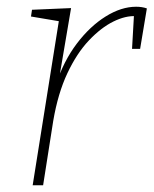

<svg xmlns="http://www.w3.org/2000/svg" viewBox="-20 -550 456 570"><path d="M77 0 157 -502 167 -485 72 -501 75 -521 191 -526 154 -308 146 -299Q169 -369 208 -420.5Q247 -472 293.5 -501Q340 -530 384 -530Q402 -530 416 -525L396 -405H372L378 -510L384 -502Q353 -504 316.5 -486Q280 -468 244 -430Q208 -392 180 -332.5Q152 -273 138 -191L108 0Z"/></svg>

Font: Bitter Thin ExtraLight
Style: Italic
Weight: 250
Italic angle: -9°
Version: Version 2.002